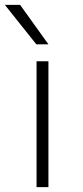

<svg xmlns="http://www.w3.org/2000/svg" viewBox="-23 -773 343 793"><path d="M60 -753 177 -590H127L-3 -753ZM128 0V-520H177V0Z"/></svg>

Font: Mplus 1p Light
Style: Regular
Weight: 300
Version: Version 1.061